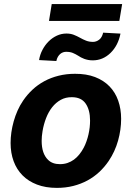

<svg xmlns="http://www.w3.org/2000/svg" viewBox="-20 -917 654 948"><path d="M569.2 -813.6H221.9L235.4 -897H583.1ZM258.2 -615.8 172.9 -620.4Q177.2 -647.4 189.8 -671.2Q202.4 -695 220.5 -712.9Q238.6 -730.8 261 -741.1Q283.4 -751.4 307.9 -751.4Q328.1 -751.4 344.1 -745.2Q360.1 -739 374.6 -730.8Q389.6 -722.3 404.8 -716.3Q420.1 -710.2 439.3 -710.2Q455.3 -710.2 469.5 -720.9Q483.7 -731.5 489.3 -755.7L574.9 -751.1Q563.2 -692.1 525.6 -655.5Q487.9 -619 437.9 -619Q425.4 -619 415 -621.1Q404.5 -623.2 395.8 -626.4Q387.1 -629.6 379.6 -633.7Q372.2 -637.8 365.8 -642Q352.6 -650.2 339.3 -655.7Q326 -661.2 306.5 -661.2Q299 -661.2 291.5 -658.7Q284.1 -656.2 277.5 -650.7Q271 -645.2 265.8 -636.5Q260.7 -627.8 258.2 -615.8ZM260.7 10.7Q205.3 10.7 162.6 -5.7Q120 -22 91.1 -51.3Q62.1 -80.6 47.2 -121.3Q32.3 -161.9 32.3 -210.9Q32.3 -263.1 47.6 -317.8Q55.4 -345.5 66.8 -371.1Q78.1 -396.7 94.1 -420.1Q114.3 -449.9 140.6 -474.4Q166.9 -498.9 199.2 -516.3Q231.5 -533.7 269.4 -543.1Q307.2 -552.6 350.1 -552.6Q406.6 -552.9 449.2 -536.6Q491.8 -520.2 520.6 -490.6Q549.4 -460.9 563.7 -419.9Q578.1 -378.9 578.1 -330.3Q578.1 -276.6 563 -222.7Q547.9 -168.7 516.7 -122.2Q496.4 -92.3 470.2 -67.8Q443.9 -43.3 411.8 -25.9Q379.6 -8.5 341.8 1.1Q304 10.7 260.7 10.7ZM275.9 -106.5Q296.2 -106.5 313.4 -112.4Q330.6 -118.3 345.2 -128.9Q359.7 -139.6 371.8 -154.7Q383.9 -169.7 393.5 -187.9Q401.3 -202.8 407.1 -219.5Q413 -236.2 416.9 -253.4Q420.8 -270.6 422.8 -288Q424.7 -305.4 424.7 -321.7Q424.7 -374.3 402.7 -405.9Q381 -437.1 334.9 -437.1Q304.3 -437.5 280 -424Q255.7 -410.5 237.6 -387.6Q219.5 -364.7 207.6 -334Q195.7 -303.3 190 -269.2Q185.7 -244 185.7 -221.6Q185.7 -158.4 217.3 -127.8Q238.6 -106.5 275.9 -106.5Z"/></svg>

Font: Linik Sans
Style: Bold Italic
Weight: 700
Italic angle: 9°
Designer: Fonts by Rasmus Andersson / Changes by Cristiano Sobral with parts from Marc Monis
Foundry: rsms
Version: Version 3.020; ttfautohint (v1.6)